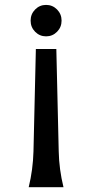

<svg xmlns="http://www.w3.org/2000/svg" viewBox="-20 -567 378 787"><path d="M240.2 200.2H97.7Q115.2 127.9 117.2 53.7L127 -366.2H210.9L220.7 53.7Q222.2 127 240.2 200.2ZM124 -528.1Q142.6 -546.9 168.9 -546.9Q195.3 -546.9 213.9 -528.1Q232.4 -509.3 232.4 -482.4Q232.4 -455.6 213.9 -436.8Q195.3 -418 168.9 -418Q142.6 -418 124 -436.8Q105.5 -455.6 105.5 -482.4Q105.5 -509.3 124 -528.1Z"/></svg>

Font: Classica
Style: Book
Weight: 400
Designer: Wojciech Kalinowski "wmk69" (wmk69@o2.pl)
Foundry: Wojciech Kalinowski "wmk69" (wmk69@o2.pl)
Version: Version 2.1.1; 2021-05-14